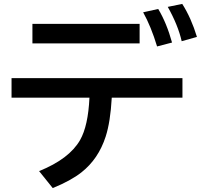

<svg xmlns="http://www.w3.org/2000/svg" viewBox="-20 -898 1030 983"><path d="M39.1 -498H914.1V-397.9H552.2Q545.4 -273.9 521 -198.7Q483.9 -84 397 -15.6Q343.3 26.9 250 64.9L180.2 -22Q335 -84.5 390.1 -181.2Q431.2 -253.4 438 -397.9H39.1ZM146 -775.9H694.8V-675.8H146ZM784.2 -660.2Q753.4 -762.2 712.9 -835L790 -852.1Q833 -780.8 860.8 -680.2ZM910.2 -687Q891.6 -769 838.9 -862.8L913.1 -877.9Q959 -805.7 988.3 -709Z"/></svg>

Font: FORM UDPGothic
Style: Bold
Weight: 700
Foundry: Pronama LLC
Version: Version 1.051